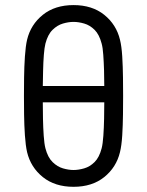

<svg xmlns="http://www.w3.org/2000/svg" viewBox="-20 -719 572 747"><path d="M266.1 -699.2Q338.4 -699.2 385.5 -661.4Q432.6 -623.5 446.8 -564.5Q453.1 -539.6 455.6 -499.3Q458 -459 458.5 -417.2Q459 -375.5 459 -345.7Q459 -315.9 458.5 -274.2Q458 -232.4 455.6 -192.4Q453.1 -152.3 446.8 -127Q432.6 -67.9 385.5 -30Q338.4 7.8 266.1 7.8Q193.8 7.8 146.7 -30Q99.6 -67.9 85.4 -127Q79.6 -152.3 76.9 -192.4Q74.2 -232.4 73.7 -274.2Q73.2 -315.9 73.2 -345.7Q73.2 -375.5 73.7 -417.2Q74.2 -459 76.9 -499.3Q79.6 -539.6 85.4 -564.5Q99.6 -623.5 146.7 -661.4Q193.8 -699.2 266.1 -699.2ZM266.1 -633.8Q246.6 -633.8 224.9 -627.4Q203.1 -621.1 184.6 -603Q166 -585 156.7 -549.3Q152.8 -533.7 150.6 -505.6Q148.4 -477.5 147.7 -445.1Q147 -412.6 146.5 -384.3H385.7Q385.7 -412.6 384.8 -445.1Q383.8 -477.5 381.8 -505.6Q379.9 -533.7 375.5 -549.3Q366.2 -585 347.9 -603Q329.6 -621.1 307.6 -627.4Q285.6 -633.8 266.1 -633.8ZM146.5 -320.8Q146.5 -292.5 147.2 -257.3Q147.9 -222.2 150.1 -190.7Q152.3 -159.2 156.7 -142.1Q166 -106.4 184.6 -88.4Q203.1 -70.3 224.9 -64Q246.6 -57.6 266.1 -57.6Q285.6 -57.6 307.6 -64Q329.6 -70.3 347.9 -88.4Q366.2 -106.4 375.5 -142.1Q379.9 -159.2 382.1 -190.7Q384.3 -222.2 385 -257.3Q385.7 -292.5 385.7 -320.8Z"/></svg>

Font: Gidole
Style: Regular
Weight: 400
Version: Version 2.100; ttfautohint (v1.8.4.7-5d5b)